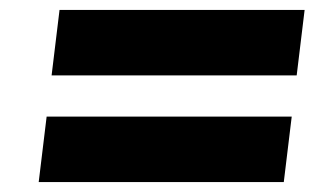

<svg xmlns="http://www.w3.org/2000/svg" viewBox="-20 -543 634 387"><path d="M568 -308H74L58 -176H552ZM594 -523H100L84 -391H578Z"/></svg>

Font: Bluebird
Style: SfBdObl
Weight: 700
Designer: Jasper
Foundry: Cannot Into Space Fonts
Version: Version 0.98